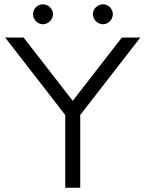

<svg xmlns="http://www.w3.org/2000/svg" viewBox="-20 -875 678 895"><path d="M134 -809C134 -784 155 -762 180 -762C205 -762 227 -784 227 -809C227 -834 205 -855 180 -855C155 -855 134 -834 134 -809ZM413 -809C413 -784 435 -762 460 -762C485 -762 506 -784 506 -809C506 -834 485 -855 460 -855C435 -855 413 -834 413 -809ZM354 -339 634 -700H548L319 -405L90 -700H4L284 -339V0H354Z"/></svg>

Font: LilGrotesk
Style: Regular
Weight: 400
Designer: Bastien Sozeau
Foundry: NBR — Bastien Sozeau
Version: Version 2.001